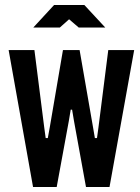

<svg xmlns="http://www.w3.org/2000/svg" viewBox="-20 -747 560 767"><path d="M112 0H206.5L255 -264L262.5 -309H268L275.5 -264L323.5 0H417.5L516 -547H412.5L373.5 -239.5L367.5 -195.5H359L351.5 -239.5L298 -547H231.5L179 -239.5L171 -195.5H162.5L156.5 -239.5L117.5 -547H14.5ZM113 -637H219L256 -670L294.5 -637H400.5L317 -727H196Z"/></svg>

Font: League Gothic SemiExpanded
Style: Regular
Weight: 400
Width: 6
Designer: The League of Moveable Type
Version: Version 1.600; ttfautohint (v1.8.3)